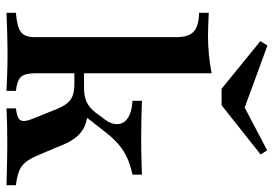

<svg xmlns="http://www.w3.org/2000/svg" viewBox="-146 -697 843 591"><g transform="rotate(90 275.5 -401.5)"><path d="M19.4 0V-29Q62.9 -32.3 78.6 -44.4Q94.4 -56.5 94.4 -87.1V-521.8Q94.4 -560.5 77.4 -576.2Q60.5 -591.9 19.4 -592.7V-622.6Q40.3 -621.8 56.5 -621Q72.6 -620.2 87.9 -620.2Q150 -620.2 205.6 -631.5V-87.1Q205.6 -56.5 216.9 -44.4Q228.2 -32.3 259.7 -29V0Q240.3 -0.8 210.5 -2Q180.6 -3.2 151.6 -3.2Q115.3 -3.2 77 -2Q38.7 -0.8 19.4 0ZM313.7 0V-29Q342.7 -32.3 349.6 -42.3Q356.5 -52.4 346.8 -77.4L315.3 -155.6Q303.2 -185.5 286.7 -197.2Q270.2 -208.9 241.1 -208.9H192.7V-238.7H252.4Q276.6 -238.7 294 -246.8Q311.3 -254.8 326.6 -274.2L341.9 -295.2Q357.3 -312.9 360.9 -329.4Q364.5 -346 357.7 -358.5Q350.8 -371 333.9 -378.6Q316.9 -386.3 290.3 -387.9V-416.9Q315.3 -416.1 344.4 -415.3Q373.4 -414.5 408.1 -414.5Q428.2 -414.5 445.6 -414.9Q462.9 -415.3 480.2 -415.7Q497.6 -416.1 517.7 -416.9V-387.9Q488.7 -381.5 466.9 -371.8Q445.2 -362.1 426.6 -346.8Q408.1 -331.5 389.5 -308.1L329 -230.6L318.5 -251.6Q350 -249.2 370.6 -239.5Q391.1 -229.8 405.6 -210.1Q420.2 -190.3 433.1 -155.6L457.3 -98.4Q467.7 -73.4 479 -59.3Q490.3 -45.2 506.9 -38.7Q523.4 -32.3 550 -29V0Q523.4 -0.8 502.4 -1.2Q481.5 -1.6 463.3 -2Q445.2 -2.4 426.6 -2.4Q400.8 -2.4 374.6 -2Q348.4 -1.6 313.7 0ZM442.7 -802.4 455.6 -782.3 304 -662.1H253.2L106.5 -781.5L120.2 -803.2L335.5 -724.2L291.1 -722.6Z"/></g></svg>

Font: Playfair
Style: Bold
Weight: 700
Designer: Claus Eggers Sørensen
Foundry: Claus Eggers Sørensen
Version: Version 2.001;gftools[0.9.30]